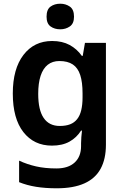

<svg xmlns="http://www.w3.org/2000/svg" viewBox="-20 -775 668 1035"><path d="M261 -554Q316 -554 355.5 -532.5Q395 -511 421 -474H426L438 -544H551V5Q551 82 522.5 134.5Q494 187 435 213.5Q376 240 286 240Q224 240 174.5 232Q125 224 83 207V91Q126 111 174.5 122Q223 133 284 133Q348 133 382.5 101Q417 69 417 13V-3Q417 -16 418.5 -36.5Q420 -57 422 -71H417Q393 -33 354.5 -11.5Q316 10 260 10Q163 10 106 -63Q49 -136 49 -271Q49 -404 106.5 -479Q164 -554 261 -554ZM300 -446Q263 -446 237.5 -426Q212 -406 199 -366.5Q186 -327 186 -269Q186 -182 215.5 -139Q245 -96 302 -96Q335 -96 358 -105Q381 -114 396 -133Q411 -152 418 -181.5Q425 -211 425 -250V-272Q425 -332 412.5 -370.5Q400 -409 372.5 -427.5Q345 -446 300 -446ZM305 -755Q334 -755 356.5 -739.5Q379 -724 379 -685Q379 -648 356.5 -632.5Q334 -617 305 -617Q274 -617 252.5 -632.5Q231 -648 231 -685Q231 -724 252.5 -739.5Q274 -755 305 -755Z"/></svg>

Font: Noto Sans Oriya SemiBold
Style: Regular
Weight: 600
Version: Version 2.003